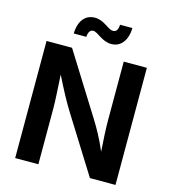

<svg xmlns="http://www.w3.org/2000/svg" viewBox="-133 -1045 1027 1152"><g transform="rotate(15 380.5 -469.0)"><path d="M68.8 0H212.9V-346.2C212.9 -388.2 208.5 -465.8 203.1 -554.7C249.5 -461.9 277.3 -409.2 316.9 -345.7L533.2 0H691.9V-727.5H548.3V-363.8C548.3 -317.4 551.8 -241.2 557.1 -170.4C525.4 -245.1 494.1 -299.8 466.3 -344.7L227.1 -727.5H68.8ZM448.7 -810.1C504.9 -810.1 544.4 -856 546.4 -935.5H469.7C467.8 -904.3 459 -889.2 437.5 -889.2C404.3 -889.2 374.5 -937.5 313.5 -937.5C254.4 -937.5 216.8 -891.6 214.8 -813H293C293.9 -839.4 304.2 -858.9 323.7 -858.9C354 -858.9 388.2 -810.1 448.7 -810.1Z"/></g></svg>

Font: Raveo SemiBold
Style: Regular
Weight: 600
Designer: Jakub Foglar, Rasmus Andersson (Inter)
Foundry: Jakubfoglar.com
Version: Version 1.100;Glyphs 3.2.3 (3260)